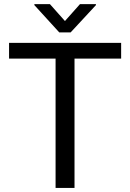

<svg xmlns="http://www.w3.org/2000/svg" viewBox="-20 -921 637 941"><path d="M24.4 -633.8V-710.9H573.7V-633.8H345.2V0H252.4V-633.8ZM224.6 -900.9 298.3 -817.9 372.1 -900.9H450.2V-896L326.2 -762.2H270.5L148.4 -896V-900.9Z"/></svg>

Font: Roboto21382017
Style: Regular
Weight: 400
Designer: Christian Robertson
Foundry: Google
Version: Version 2.138; 2017